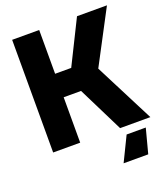

<svg xmlns="http://www.w3.org/2000/svg" viewBox="-160 -810 974 1121"><g transform="rotate(-20 327.0 -250.0)"><path d="M48 0V-700H216V-428H316L451 -700H637L463 -370L652 0H464L324 -282H216V0ZM606 48 566 200H413L487 48Z"/></g></svg>

Font: Tektur
Style: Bold
Weight: 700
Designer: Adam Jagosz
Foundry: Adam Jagosz
Version: Version 1.005;gftools[0.9.30]